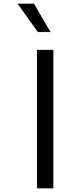

<svg xmlns="http://www.w3.org/2000/svg" viewBox="-20 -1020 391 1040"><path d="M75.2 -1000H164.1L253.9 -846.2H185.1ZM180.2 -750H269V0H180.2Z"/></svg>

Font: ø
Style: ø
Weight: 400
Designer: Samuel Oakes
Foundry: Samuel Oakes
Version: Version 1.000;PS 001.000;hotconv 1.0.88;makeotf.lib2.5.64775